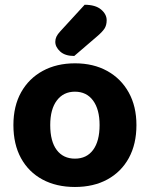

<svg xmlns="http://www.w3.org/2000/svg" viewBox="-20 -756 618 792"><path d="M542.8 -240.1Q542.8 -161.6 511.5 -104.3Q480.2 -47.1 423.2 -15.9Q366.2 15.3 289.2 15.3Q212.5 15.3 155.3 -15.5Q98.2 -46.2 66.7 -103.5Q35.3 -160.8 35.3 -240.1Q35.3 -318.5 67.2 -375.5Q99.2 -432.5 156.4 -463.6Q213.6 -494.8 289.4 -494.8Q365.3 -494.8 422.2 -463.3Q479.2 -431.8 511 -374.6Q542.8 -317.4 542.8 -240.1ZM289 -377.8Q241.9 -377.8 214.6 -341.7Q187.2 -305.6 187.2 -240.1Q187.2 -172.8 214.1 -137.2Q241 -101.6 289.2 -101.6Q337.4 -101.6 364.1 -137.7Q390.8 -173.8 390.8 -240.1Q390.8 -304.9 363.8 -341.4Q336.8 -377.8 289 -377.8ZM229.2 -627.4 329.2 -736.4Q374 -736.2 397 -716.7Q420 -697.2 420 -672.6Q420 -652 411 -638Q401.9 -624.1 380.3 -605.8L286.3 -525.1Q248.3 -525.1 228.2 -543.6Q208.1 -562.1 208.1 -583.4Q208.1 -594.7 212.7 -604.6Q217.3 -614.6 229.2 -627.4Z"/></svg>

Font: Baloo Paaji 2
Style: Regular
Weight: 400
Designer: Shuchita Grover, Noopur Datye and Ek Type
Foundry: Ek Type
Version: Version 1.700